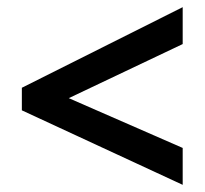

<svg xmlns="http://www.w3.org/2000/svg" viewBox="-20 -628 573 536"><path d="M490 -112V-215L172 -354L490 -505V-608L41 -383V-320Z"/></svg>

Font: Noto Sans Myanmar UI SemiCondensed SemiBold
Style: Regular
Weight: 600
Width: 4
Designer: Monotype Design Team
Foundry: Monotype Imaging Inc.
Version: Version 2.103